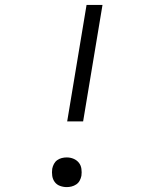

<svg xmlns="http://www.w3.org/2000/svg" viewBox="-20 -755 640 783"><path d="M319 -260H254L333 -735H398ZM252 8Q238 8 224.5 3Q211 -2 203 -13Q195 -24 193 -38Q191 -52 193 -67Q195 -77 200 -86.5Q205 -96 213.5 -102Q222 -108 232 -110.5Q242 -113 252 -113Q267 -113 280 -107.5Q293 -102 301.5 -91.5Q310 -81 312 -66.5Q314 -52 312 -38Q310 -28 305 -18.5Q300 -9 291 -3Q282 3 272 5.5Q262 8 252 8Z"/></svg>

Font: Iosevka Slab LtExObl
Style: Regular
Weight: 300
Width: 7
Italic angle: -9°
Monospace: yes
Designer: Belleve Invis
Foundry: Belleve Invis
Version: Version 11.1.0; ttfautohint (v1.8.3)